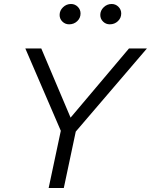

<svg xmlns="http://www.w3.org/2000/svg" viewBox="-20 -943 757 963"><path d="M224 0 285 -287 107 -700H187L334 -353L627 -700H717L360 -283L300 0ZM326.5 -821Q307 -821 293 -834.7Q279 -848.3 279 -868Q279 -890 296 -906.5Q313 -923 336 -923Q355.9 -923 370 -909Q384 -895 384 -875.4Q384 -852.6 367.3 -836.8Q350.7 -821 326.5 -821ZM530.5 -821Q511 -821 497 -834.7Q483 -848.3 483 -868Q483 -890 500 -906.5Q517 -923 540 -923Q559.9 -923 574 -909Q588 -895 588 -875.4Q588 -852.6 571.3 -836.8Q554.7 -821 530.5 -821Z"/></svg>

Font: Red Hat Text VF
Style: Italic
Weight: 300
Italic angle: -12°
Designer: Pentagram, MCKL
Foundry: Pentagram, MCKL
Version: Version 1.023